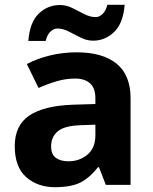

<svg xmlns="http://www.w3.org/2000/svg" viewBox="-20 -777 644 807"><path d="M301.8 -557.1Q411.6 -557.1 470.2 -509.3Q528.8 -461.4 528.8 -363.8V0H424.8L396 -74.2H392.1Q356.9 -29.8 318.1 -10Q279.3 9.8 210.9 9.8Q138.2 9.8 90.1 -32.5Q42 -74.7 42 -163.1Q42 -250 103 -291.3Q164.1 -332.5 286.1 -336.9L380.9 -339.8V-363.8Q380.9 -406.7 358.4 -426.8Q335.9 -446.8 295.9 -446.8Q256.3 -446.8 218.3 -435.5Q180.2 -424.3 142.1 -407.2L92.8 -507.8Q136.2 -530.8 190.2 -543.9Q244.1 -557.1 301.8 -557.1ZM380.9 -252.9 323.2 -251Q251 -249 222.9 -225.1Q194.8 -201.2 194.8 -162.1Q194.8 -127.9 214.8 -113.5Q234.9 -99.1 267.1 -99.1Q314.9 -99.1 347.9 -127.4Q380.9 -155.8 380.9 -208ZM99.1 -605Q105 -683.1 142.6 -719.5Q180.2 -755.9 231.9 -755.9Q258.8 -755.9 284.2 -743.2Q309.6 -730.5 334.2 -717.8Q358.9 -705.1 382.3 -705.1Q397 -705.1 410.9 -718Q424.8 -731 431.2 -756.8H503.9Q498 -679.7 460 -642.8Q421.9 -606 371.1 -606Q344.7 -606 319.1 -618.9Q293.5 -631.8 269 -644.5Q244.6 -657.2 221.2 -657.2Q206.1 -657.2 192.1 -644.3Q178.2 -631.3 171.9 -605Z"/></svg>

Font: Open Sans
Style: Bold
Weight: 700
Designer: Monotype Design Team
Foundry: Monotype Imaging Inc.
Version: Version 3.000; ttfautohint (v1.8.4)